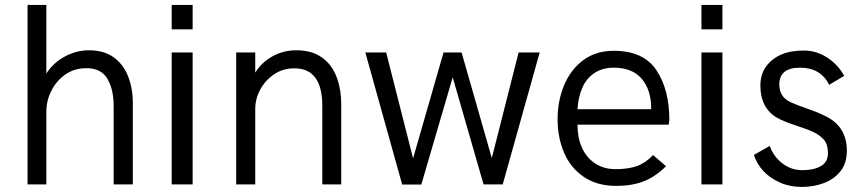

<svg xmlns="http://www.w3.org/2000/svg" viewBox="-20 -726 3390 756"><path d="M503 0H427.5V-309.5Q427.5 -373 403.2 -415.2Q379 -457.5 320 -457.5Q273 -457.5 237.8 -433Q202.5 -408.5 182.5 -369.2Q162.5 -330 162.5 -286V0H88.5V-706.5H162.5V-436.5Q189.5 -478.5 234.8 -503.2Q280 -528 330 -528Q389.5 -528 427.8 -500.2Q466 -472.5 484.5 -425.2Q503 -378 503 -320Z M738.5 0H656V-519.5H738.5ZM738.5 -610.5H656V-706.5H738.5Z M1323.5 0H1249V-309.5Q1249 -457 1139 -457Q1094.5 -457 1059.8 -433.8Q1025 -410.5 1005 -373.8Q985 -337 985 -297V0H910V-519.5H985V-440Q1009.5 -480 1052.5 -504Q1095.5 -528 1146 -528Q1208 -528 1247.2 -500Q1286.5 -472 1305 -423.8Q1323.5 -375.5 1323.5 -315.5Z M1639 0.5H1563.5L1418.5 -519.5H1500.5L1606.5 -102.5L1726.5 -519.5H1797.5L1916.5 -103.5L2022 -519.5H2105L1959.5 0H1884L1762.5 -421.5Z M2406 6Q2331.5 6 2279.2 -29.2Q2227 -64.5 2201.2 -124.5Q2175.5 -184.5 2175.5 -257Q2175.5 -328.5 2201 -390Q2226.5 -451.5 2276.2 -488.8Q2326 -526 2397 -526Q2513.5 -526 2564.5 -449.8Q2615.5 -373.5 2615.5 -254L2613 -235H2254Q2254 -184.5 2270.5 -147Q2287.5 -107 2321.8 -83.5Q2356 -60 2404.5 -60Q2454 -60 2488.2 -72.2Q2522.5 -84.5 2551.5 -115.5L2602.5 -71.5Q2560.5 -30 2514.5 -12Q2468.5 6 2406 6ZM2544 -296V-299Q2544 -372 2506.8 -415.8Q2469.5 -459.5 2397 -459.5Q2352 -459.5 2320.2 -438.2Q2288.5 -417 2272.5 -379.5Q2256.5 -342 2254 -296Z M2824.5 0H2742V-519.5H2824.5ZM2824.5 -610.5H2742V-706.5H2824.5Z M3137 10Q3090 10 3051.5 -7Q2973 -42 2948.5 -116L3011 -151.5Q3024.5 -111.5 3059.2 -83.8Q3094 -56 3139.5 -56Q3184.5 -56 3212.2 -72Q3240 -88 3240 -122.5Q3240 -157 3225 -174.8Q3210 -192.5 3186.5 -204.2Q3163 -216 3116.5 -231Q3064.5 -248 3038.5 -263Q2974 -301.5 2974 -389Q2974 -433.5 2996.5 -464.2Q3019 -495 3055.8 -511Q3092.5 -527 3144 -527Q3195.5 -527 3238 -498.8Q3280.5 -470.5 3304 -427.5L3245 -392Q3211.5 -459.5 3130 -459.5Q3048.5 -459.5 3048.5 -393.5Q3048.5 -345 3091 -324.5Q3114 -313.5 3160.5 -297.5Q3207 -281.5 3239.5 -264Q3314.5 -222.5 3314.5 -133Q3314.5 -83 3289.2 -51.5Q3264 -20 3223.8 -5Q3183.5 10 3137 10Z"/></svg>

Font: Acari Sans
Style: Regular
Weight: 400
Designer: Alfredo Marco Pradil and Stefan Peev (font) & Cristiano Sobral (main changes)
Foundry: Alfredo Marco Pradil and Stefan Peev (font) & Cristiano Sobral (main changes)
Version: Version 1.063; ttfautohint (v1.8.3)